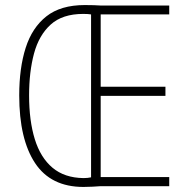

<svg xmlns="http://www.w3.org/2000/svg" viewBox="-20 -736 740 759"><path d="M315 -716Q337 -716 351 -715.5Q365 -715 381 -714H649V-679H378V-393H634V-357H378V-36H649V0H377Q362 1 346 2Q330 3 310 3Q181 3 118.5 -91.5Q56 -186 56 -359Q56 -467 81.5 -547Q107 -627 163.5 -671.5Q220 -716 315 -716ZM309 -681Q227 -681 180.5 -639Q134 -597 114.5 -524.5Q95 -452 95 -359Q95 -259 117.5 -186Q140 -113 187.5 -73Q235 -33 310 -32Q327 -32 340 -35V-679Q334 -680 326.5 -680.5Q319 -681 309 -681Z"/></svg>

Font: Noto Sans Lao Condensed ExtraLight
Style: Regular
Weight: 200
Width: 3
Designer: Monotype Design Team
Foundry: Monotype Imaging Inc.
Version: Version 2.003; ttfautohint (v1.8.4.7-5d5b)